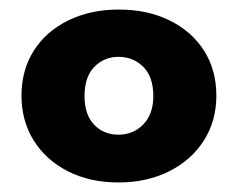

<svg xmlns="http://www.w3.org/2000/svg" viewBox="-20 -729 498 402"><path d="M25 -529Q25 -582 50.5 -622.5Q76 -663 122.5 -686Q169 -709 229 -709Q289 -709 335.5 -686Q382 -663 407.5 -622.5Q433 -582 433 -529Q433 -476 407 -435Q381 -394 334.5 -370.5Q288 -347 228 -347Q168 -347 122 -370.5Q76 -394 50.5 -435Q25 -476 25 -529ZM301 -528Q301 -568 280 -589Q259 -610 228 -610Q198 -610 177.5 -589Q157 -568 157 -528Q157 -489 177 -468Q197 -447 228 -447Q259 -447 280 -468.5Q301 -490 301 -528Z"/></svg>

Font: MSTAGE
Style: Bold
Weight: 700
Designer: Ninad Kale (Devanagari), Jonny Pinhorn (Latin)
Foundry: Indian Type Foundry
Version: 4.004